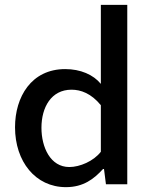

<svg xmlns="http://www.w3.org/2000/svg" viewBox="-20 -760 614 792"><path d="M252 12C324 12 368 -22 405 -63H409L417 0H505V-740H396V-414C365 -452 312 -475 249 -475C109 -475 42 -360 42 -235C42 -94 126 12 252 12ZM266 -71C188 -71 151 -152 151 -233C151 -317 191 -390 275 -390C313 -390 356 -375 396 -326V-134C366 -95 309 -71 266 -71Z"/></svg>

Font: Quattrocento Sans
Style: Bold
Weight: 700
Designer: Pablo Impallari
Foundry: Pablo Impallari, Igino Marini, Brenda Gallo
Version: Version 2.000